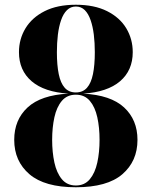

<svg xmlns="http://www.w3.org/2000/svg" viewBox="-20 -780 640 810"><path d="M300 10Q168.5 10 104.2 -45Q40 -100 40 -190Q40 -274.5 96.5 -326.8Q153 -379 269 -385Q167 -391.5 113.5 -437.2Q60 -483 60 -560Q60 -615 87.5 -660.5Q115 -706 168.5 -733Q222 -760 300 -760Q378 -760 431.8 -733Q485.5 -706 512.8 -660.5Q540 -615 540 -560Q540 -483 486.5 -437.2Q433 -391.5 331 -385Q447 -379 503.5 -326.8Q560 -274.5 560 -190Q560 -100 496.2 -45Q432.5 10 300 10ZM300 2.5Q337 2.5 359 -24Q381 -50.5 390.5 -94.2Q400 -138 400 -190Q400 -242 390.5 -285.2Q381 -328.5 359 -354.5Q337 -380.5 300 -380.5Q263 -380.5 241 -354.5Q219 -328.5 209.5 -285.2Q200 -242 200 -190Q200 -138 209.5 -94.2Q219 -50.5 241 -24Q263 2.5 300 2.5ZM300 -390Q329.5 -390 347 -409.8Q364.5 -429.5 372.2 -467.5Q380 -505.5 380 -560Q380 -599 375.8 -633.8Q371.5 -668.5 362.2 -695.2Q353 -722 337.8 -737.2Q322.5 -752.5 300 -752.5Q278 -752.5 262.5 -737.2Q247 -722 237.8 -695.2Q228.5 -668.5 224.2 -633.8Q220 -599 220 -560Q220 -505.5 227.8 -467.5Q235.5 -429.5 253 -409.8Q270.5 -390 300 -390Z"/></svg>

Font: Bodoni Moda 28pt
Style: Bold
Weight: 700
Designer: Owen Earl
Foundry: indestructible type
Version: Version 2.005